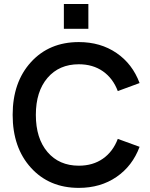

<svg xmlns="http://www.w3.org/2000/svg" viewBox="-20 -921 748 956"><path d="M372.5 14.5Q225 14.5 134 -85.8Q43 -186 43 -349Q43 -511.5 134 -611.5Q225 -711.5 372.5 -711.5Q480.5 -711.5 560 -657.2Q639.5 -603 675 -507.5L566.5 -467.5Q542.5 -531 492.5 -566Q442.5 -601 372.5 -601Q274.5 -601 216.5 -533.2Q158.5 -465.5 158.5 -349Q158.5 -232 216.5 -164Q274.5 -96 372.5 -96Q442.5 -96 492.5 -131Q542.5 -166 566.5 -229.5L675 -190Q639.5 -94.5 560 -40Q480.5 14.5 372.5 14.5ZM298 -777.5V-901H420V-777.5Z"/></svg>

Font: HK Grotesk SemiBold
Style: Regular
Weight: 600
Designer: Alfredo Marco Pradil
Foundry: Hanken Design Co.
Version: Version 3.001;FEAKit 1.0